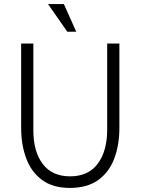

<svg xmlns="http://www.w3.org/2000/svg" viewBox="-20 -914 691 944"><path d="M294 -894 355 -758H311L216 -894ZM84 -285V-700H144V-273Q144 -169 190 -108Q236 -47 325 -47Q414 -47 460.5 -109Q507 -171 507 -277V-700H567V-285Q567 -202 542 -135Q517 -68 463 -29Q409 10 323 10Q240 10 187 -29Q134 -68 109 -135Q84 -202 84 -285Z"/></svg>

Font: Haskoy Light
Style: Regular
Weight: 300
Designer: Ertekin Erdin
Foundry: Ertekin Erdin
Version: Version 2.000; ttfautohint (v1.8.4.7-5d5b)